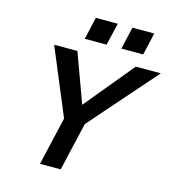

<svg xmlns="http://www.w3.org/2000/svg" viewBox="-133 -1054 1058 1165"><g transform="rotate(15 396.0 -471.5)"><path d="M226 0 296 -303 122 -720H268L403 -351H330L635 -720H792L426 -303L356 0ZM522 -803 554 -943H691L659 -803ZM292 -803 324 -943H462L429 -803Z"/></g></svg>

Font: Instrument Sans SemiBold
Style: Italic
Weight: 600
Italic angle: -13°
Designer: Rodrigo Fuenzalida
Foundry: fragTYPE
Version: Version 1.000;gftools[0.9.28]